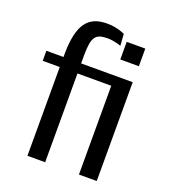

<svg xmlns="http://www.w3.org/2000/svg" viewBox="-132 -814 802 910"><g transform="rotate(20 269.0 -359.0)"><path d="M371.1 0V-447.8H200.7V0H111.3V-447.8H25.4V-498.5H111.8V-521.5Q112.8 -573.2 121.3 -610.6Q129.9 -647.9 146.7 -671.9Q163.6 -695.8 189.7 -707Q215.8 -718.3 252 -718.3Q272.9 -718.3 289.8 -715.3Q306.6 -712.4 318.4 -708.5Q332 -704.1 342.8 -699.2L346.7 -640.6Q336.4 -644 325.2 -647Q315.4 -649.4 303 -651.4Q290.5 -653.3 277.8 -653.3Q255.9 -653.3 241 -648.7Q226.1 -644 217.3 -631.8Q208.5 -619.6 204.6 -597.7Q200.7 -575.7 200.7 -541.5V-498.5H460.9V0ZM462.4 -668.5V-579.6H368.7V-668.5Z"/></g></svg>

Font: Mako
Style: Regular
Weight: 400
Designer: vernon adams
Foundry: vernon adams
Version: Version 1.000